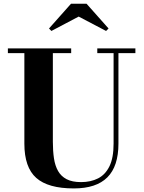

<svg xmlns="http://www.w3.org/2000/svg" viewBox="-20 -1014 786 1048"><path d="M719 -750V-724H626.5V-230Q626.5 -106.5 566 -46Q505.5 14.5 383 14.5Q242.5 14.5 177.8 -43Q113 -100.5 113 -230V-724H23V-750H368.5V-724H268.5V-240Q268.5 -190.5 274.5 -150Q280.5 -109.5 297 -80.5Q313.5 -51.5 343.8 -35.8Q374 -20 422.5 -20Q475 -20 515 -40.2Q555 -60.5 577.5 -106.5Q600 -152.5 600 -230V-724H511V-750ZM260.5 -845 247.5 -858.5 367.5 -993.5H452.5L572.5 -858.5L559 -845L409.5 -923.5Z"/></svg>

Font: Bodoni Moda SC 9pt
Style: Bold
Weight: 700
Designer: Owen Earl
Foundry: indestructible type
Version: Version 2.005